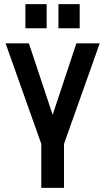

<svg xmlns="http://www.w3.org/2000/svg" viewBox="-20 -910 510 930"><path d="M180 0V-213L7 -700H120L235 -354L350 -700H463L290 -213V0ZM263 -773V-890H366V-773ZM103 -773V-890H206V-773Z"/></svg>

Font: Cuprum SemiBold
Style: Regular
Weight: 600
Designer: Jovanny Lemonad
Foundry: Jovanny Lemonad
Version: Version 3.000